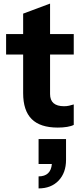

<svg xmlns="http://www.w3.org/2000/svg" viewBox="-20 -700 461 1070"><path d="M302 11Q204 11 156.5 -36.5Q109 -84 109 -181V-396H14V-510H109V-624L259 -680V-510H391V-396H259V-176Q259 -108 337 -108Q352 -108 365 -111Q378 -114 391 -118V-4Q378 3 354.5 7Q331 11 302 11ZM195 350V283Q263 283 269 214H195V75H348V191Q348 263 306.5 306.5Q265 350 195 350Z"/></svg>

Font: Instrument Sans
Style: Bold
Weight: 700
Designer: Rodrigo Fuenzalida
Foundry: fragTYPE
Version: Version 1.000; ttfautohint (v1.8.4.7-5d5b);gftools[0.9.28]